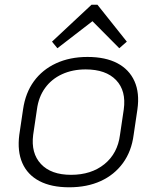

<svg xmlns="http://www.w3.org/2000/svg" viewBox="-20 -789 666 816"><path d="M274 7Q198 7 147.5 -19.5Q97 -46 75 -96Q53 -146 62 -216L78 -324Q88 -394 124 -443.5Q160 -493 218.5 -520Q277 -547 352 -547Q428 -547 478.5 -520.5Q529 -494 551.5 -444Q574 -394 564 -324L548 -216Q539 -146 502.5 -96Q466 -46 408 -19.5Q350 7 274 7ZM282 -46Q368 -46 424 -91.5Q480 -137 490 -216L506 -324Q517 -403 473.5 -448.5Q430 -494 344 -494Q288 -494 243.5 -473.5Q199 -453 171.5 -415Q144 -377 137 -324L121 -216Q111 -138 154 -92Q197 -46 282 -46ZM201 -612 369 -769H394L519 -612L487 -584L363 -709H386L224 -584Z"/></svg>

Font: Pathway Extreme 8pt Thin 12pt Thin
Style: Italic
Weight: 250
Italic angle: -8°
Version: Version 1.001;gftools[0.9.26]